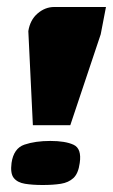

<svg xmlns="http://www.w3.org/2000/svg" viewBox="-20 -525 323 549"><path d="M74 -167 61 -436Q66 -468 87.5 -486.5Q109 -505 135 -505H283L268 -427L181 -167ZM13 -59Q19 -101 50 -111.5Q81 -122 124 -122Q167 -122 190.5 -111Q214 -100 208 -59Q204 -29 190 -16Q176 -3 154 0.5Q132 4 102 4Q73 4 51.5 0.5Q30 -3 19.5 -16Q9 -29 13 -59Z"/></svg>

Font: Genos Thin Black
Style: Italic
Weight: 900
Italic angle: -8°
Version: Version 1.010